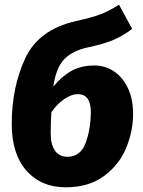

<svg xmlns="http://www.w3.org/2000/svg" viewBox="-20 -779 611 818"><path d="M547 -294Q547 -220 517.5 -148.5Q488 -77 423 -29Q358 19 260 19Q155 19 92.5 -52Q30 -123 30 -251Q30 -406 87 -529.5Q144 -653 303 -689Q375 -705 410.5 -719Q446 -733 487 -759L543 -656Q504 -626 462 -608.5Q420 -591 354 -577Q289 -563 254 -527Q219 -491 207 -410Q243 -454 284.5 -477Q326 -500 382 -500Q428 -500 465.5 -475Q503 -450 525 -403.5Q547 -357 547 -294ZM367 -301Q367 -378 311 -378Q285 -378 254 -357Q223 -336 199 -301Q196 -262 196 -210Q196 -163 214.5 -137Q233 -111 267 -111Q322 -111 344 -168Q366 -225 367 -301Z"/></svg>

Font: Trujillo ExtraBold
Style: Italic
Weight: 800
Italic angle: -8°
Designer: Fira Sans original fonts by bBox Type GmbH, Carrois Corporate GbR, & Edenspiekermann AG / Changes by Cristiano Sobral
Foundry: Fira Sans original fonts by bBox Type GmbH, Carrois Corporate GbR, & Edenspiekermann AG / Changes by Cristiano Sobral
Version: Version 4.301;July 28, 2020;FontCreator 13.0.0.2655 64-bit